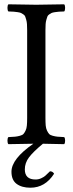

<svg xmlns="http://www.w3.org/2000/svg" viewBox="-20 -667 337 891"><path d="M231 139.2Q189.5 204.1 121.1 204.1Q81.1 204.1 57.1 186.3Q33.2 168.5 33.2 129.9Q33.2 70.3 134.8 0Q97.2 0 19 2Q14.6 -2.4 14.6 -14.4Q14.6 -26.4 19 -30.8Q39.6 -31.7 50 -32.7Q60.5 -33.7 72.3 -36.9Q84 -40 88.9 -45.4Q93.8 -50.8 98.6 -60.8Q103.5 -70.8 104.7 -84.7Q106 -98.6 106 -120.1V-526.9Q106 -543 105.2 -554.4Q104.5 -565.9 101.8 -575Q99.1 -584 97.2 -589.8Q95.2 -595.7 88.6 -600.1Q82 -604.5 77.6 -606.7Q73.2 -608.9 62 -610.6Q50.8 -612.3 43.2 -612.8Q35.6 -613.3 19 -613.8Q14.6 -618.2 14.6 -630.4Q14.6 -642.6 19 -647Q112.8 -645 147.9 -645Q189.9 -645 277.8 -647Q282.2 -642.6 282.2 -630.4Q282.2 -618.2 277.8 -613.8Q261.2 -613.3 253.7 -612.8Q246.1 -612.3 234.9 -610.6Q223.6 -608.9 219.2 -606.7Q214.8 -604.5 208.3 -600.1Q201.7 -595.7 199.7 -589.8Q197.8 -584 195.1 -575Q192.4 -565.9 191.7 -554.4Q190.9 -543 190.9 -526.9V-120.1Q190.9 -98.6 192.1 -84.7Q193.4 -70.8 198.2 -60.8Q203.1 -50.8 208 -45.4Q212.9 -40 224.6 -36.9Q236.3 -33.7 246.8 -32.7Q257.3 -31.7 277.8 -30.8Q282.2 -26.4 282.2 -14.4Q282.2 -2.4 277.8 2Q261.7 1.5 228 1Q194.3 0.5 179.2 0Q134.3 37.1 114.7 63Q95.2 88.9 95.2 119.1Q95.2 166 145 166Q158.7 166 170.9 160.4Q183.1 154.8 190.4 148.4Q197.8 142.1 211.9 127.9Q224.6 127.9 231 139.2Z"/></svg>

Font: Common Serif
Style: Regular
Weight: 400
Designer: Philipp H. Poll, Khaled Hosny
Foundry: Stefan Peev, Context Ltd.
Version: Version 1.026